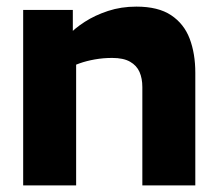

<svg xmlns="http://www.w3.org/2000/svg" viewBox="-20 -560 657 580"><path d="M50 -530H200V-415L210 -397V0H50ZM319 -385Q292 -385 266.5 -380.5Q241 -376 220 -368.5Q199 -361 185 -352V-452Q205 -474 236 -494Q267 -514 306.5 -527Q346 -540 392 -540Q458 -540 497 -514Q536 -488 553 -443Q570 -398 570 -340V0H410V-297Q410 -323 401.5 -342.5Q393 -362 373 -373.5Q353 -385 319 -385Z"/></svg>

Font: Roundo Variable
Style: Regular
Weight: 200
Designer: Shiva Nallaperumal
Foundry: Indian Type Foundry
Version: Version 2.000